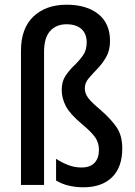

<svg xmlns="http://www.w3.org/2000/svg" viewBox="-20 -785 573 815"><path d="M447 -611Q447 -571 430.5 -542.5Q414 -514 393 -492.5Q372 -471 356 -452Q340 -433 340 -410Q340 -388 354.5 -369Q369 -350 405 -320Q454 -277 476.5 -242.5Q499 -208 499 -155Q499 -75 455.5 -32.5Q412 10 334 10Q302 10 272 3Q242 -4 218 -19V-111Q240 -96 268 -85Q296 -74 326 -74Q363 -74 381.5 -94Q400 -114 400 -149Q400 -179 384 -202Q368 -225 327 -259Q277 -301 259.5 -334.5Q242 -368 242 -403Q242 -439 258 -463Q274 -487 295 -507Q316 -527 332 -549.5Q348 -572 348 -605Q348 -642 325.5 -662Q303 -682 262 -682Q219 -682 193 -653.5Q167 -625 167 -565V0H69V-569Q69 -665 122 -715Q175 -765 263 -765Q347 -765 397 -725.5Q447 -686 447 -611Z"/></svg>

Font: Noto Sans Myanmar Condensed Medium
Style: Regular
Weight: 500
Width: 3
Designer: Monotype Design Team
Foundry: Monotype Imaging Inc.
Version: Version 2.107; ttfautohint (v1.8.4.7-5d5b)